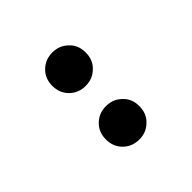

<svg xmlns="http://www.w3.org/2000/svg" viewBox="11 -1028 605 605"><g transform="rotate(45 313.0 -725.5)"><path d="M193 -651Q161 -651 140 -672.5Q119 -694 119 -725.5Q119 -757 140 -778Q160 -800 193 -800Q227 -800 247 -778Q268 -757 268 -725.5Q268 -694 247 -672.5Q226 -651 193 -651ZM432 -651Q400 -651 379 -672.5Q358 -694 358 -725.5Q358 -757 379 -778Q399 -800 432 -800Q466 -800 486 -778Q507 -757 507 -725.5Q507 -694 486 -672.5Q465 -651 432 -651Z"/></g></svg>

Font: GenSenRounded2 TW B
Style: Regular
Weight: 700
Version: Version 2.000;PS 2;hotconv 16.6.51;makeotf.lib2.5.65220 DEVE